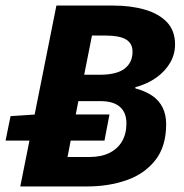

<svg xmlns="http://www.w3.org/2000/svg" viewBox="-28 -671 664 691"><path d="M45 0 175 -651H379Q444 -651 494.5 -636Q545 -621 573.5 -590.5Q602 -560 602 -511Q602 -476 584.5 -445.5Q567 -415 535 -392Q503 -369 459 -357V-353Q496 -343 520.5 -326Q545 -309 557.5 -283.5Q570 -258 570 -224Q570 -144 531 -94.5Q492 -45 427.5 -22.5Q363 0 286 0ZM-8 -165 10 -253 100 -259H366L348 -165ZM215 -106H294Q336 -106 365.5 -120.5Q395 -135 411 -162Q427 -189 427 -227Q427 -266 403.5 -286.5Q380 -307 334 -307H254ZM275 -402H331Q392 -402 420.5 -424Q449 -446 449 -485Q449 -515 425.5 -529Q402 -543 353 -543H303Z"/></svg>

Font: Source Sans 3 ExtraBold
Style: Italic
Weight: 800
Italic angle: -11°
Version: Version 3.052;hotconv 1.1.0;makeotfexe 2.6.0